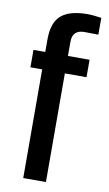

<svg xmlns="http://www.w3.org/2000/svg" viewBox="-91 -854 509 900"><g transform="rotate(10 163.5 -404.5)"><path d="M87 0 86 -517H30V-600H86V-660Q86 -740 126 -774.5Q166 -809 251 -809Q266 -809 284 -807Q302 -805 317 -803V-723Q302 -723 285.5 -723.5Q269 -724 251 -724Q194 -724 194 -668V-600H297V-517H194L195 0Z"/></g></svg>

Font: Big Shoulders Display
Style: Bold
Weight: 700
Designer: Patric King
Foundry: XO Type Co
Version: Version 1.000; ttfautohint (v1.8.2)